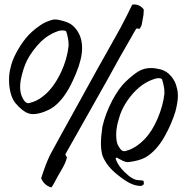

<svg xmlns="http://www.w3.org/2000/svg" viewBox="-20 -810 859 861"><path d="M701.7 -498.5Q728.5 -490.7 747.8 -467.8Q767.1 -444.8 772.9 -416.5Q777.8 -399.9 777.8 -380.4Q777.8 -353.5 766.6 -310.1Q750 -255.4 718.8 -199.2Q681.2 -132.3 631.8 -104Q605.5 -89.4 559.1 -83.5Q556.6 -83 553.7 -83Q547.4 -83 540.3 -85.2Q533.2 -87.4 529.1 -89.6Q524.9 -91.8 516.4 -96.4Q507.8 -101.1 505.4 -102.5Q502.4 -104.5 499.8 -101.3Q497.1 -98.1 499.5 -95.7Q509.8 -66.4 538.1 -39.1Q549.8 -28.3 556.4 -22.5Q563 -16.6 575.2 -9.8Q587.4 -2.9 597.7 -2.4Q618.7 -1.5 624 1Q624 3.4 624.5 8.5Q625 13.7 625.5 16.1Q623 17.6 619.1 20.5Q615.2 23.4 614.7 23.9Q614.3 23.9 613.8 23.9Q586.9 23.9 562.3 11.2Q537.6 -1.5 511.2 -22.9Q457 -64.5 439 -113.8Q432.6 -138.2 432.6 -168Q432.6 -195.3 439 -240.7Q451.7 -298.3 482.9 -358.4Q511.7 -413.1 543 -443.4Q577.6 -476.1 601.8 -490.5Q626 -504.9 657.2 -504.9Q676.8 -504.9 701.7 -498.5ZM572.8 -789.1Q577.6 -790 582.5 -790Q594.7 -790 606 -783.9Q617.2 -777.8 624.5 -767.6Q624.5 -764.2 624.5 -760.7Q624.5 -751.5 623.3 -742.2Q622.1 -732.9 619.1 -718.8Q616.2 -704.6 615.7 -700.7Q614.7 -691.9 605 -680.2Q604 -680.2 599.4 -681.6Q594.7 -683.1 592.3 -682.1Q586.9 -676.3 579.8 -662.8Q572.8 -649.4 571.3 -647.5Q512.7 -546.9 463.4 -455.6Q436.5 -408.7 373 -295.2Q309.6 -181.6 274.4 -120.6Q272.5 -116.7 276.1 -111.1Q279.8 -105.5 280.3 -104.5Q276.9 -90.3 270.8 -76.7Q264.6 -63 253.2 -43.7Q241.7 -24.4 238.3 -18.1Q235.4 -12.7 230 -2.4Q224.6 7.8 220 16.1Q215.3 24.4 210 30.8Q177.2 20.5 164.6 -10.7Q185.1 -75.2 204.1 -114.3Q239.7 -180.7 310.5 -307.9Q381.3 -435.1 414.6 -496.6Q432.6 -527.3 467.3 -590.3Q502 -653.3 520 -684.6Q551.3 -743.2 572.8 -789.1ZM214.8 -721.2Q220.7 -722.7 227.5 -722.7Q238.8 -722.7 252.4 -718.8Q277.8 -712.9 293.5 -704.1Q309.1 -695.3 323.2 -676.8Q348.1 -643.1 348.1 -595.2Q348.1 -582 346.2 -567.9Q339.4 -517.1 306.2 -447.3Q268.6 -366.2 220.2 -330.6Q203.6 -318.4 176.8 -308.3Q149.9 -298.3 127.9 -298.3Q116.2 -298.3 107.4 -301.8Q81.1 -310.1 48.8 -348.1Q34.7 -365.7 27.6 -393.3Q20.5 -420.9 20.5 -451.2Q20.5 -481 26.9 -504.4Q33.2 -536.1 52.5 -572.5Q71.8 -608.9 96.2 -639.2Q120.6 -669.4 161.6 -697.3Q183.1 -712.4 214.8 -721.2ZM246.6 -672.4Q202.1 -659.2 164.6 -624.5Q123.5 -582.5 101.6 -540Q83 -502 73.2 -452.1Q70.3 -435.5 70.3 -420.4Q70.3 -398.4 76.7 -380.9Q81.1 -368.7 89.1 -357.9Q97.2 -347.2 107.4 -347.2Q108.9 -347.2 110.8 -347.7Q146 -356 172.4 -377.9Q217.8 -411.6 253.4 -485.4Q281.2 -544.9 287.6 -604Q287.6 -607.9 287.6 -611.3Q287.6 -635.7 276.9 -669.4Q269.5 -675.8 246.6 -672.4ZM660.2 -451.7Q629.4 -439.5 603 -417Q576.2 -394.5 553.2 -361.6Q530.3 -328.6 519 -296.9Q517.6 -292.5 513.9 -280.3Q510.3 -268.1 508.8 -262.2Q507.3 -256.3 505.1 -246.3Q502.9 -236.3 502 -226.6Q501 -216.8 501 -206.5Q501 -170.4 511.2 -154.8Q511.7 -153.8 514.4 -149.9Q517.1 -146 518.1 -144.5Q519 -143.1 521.5 -139.9Q523.9 -136.7 525.9 -135.5Q527.8 -134.3 530.8 -133.1Q533.7 -131.8 536.6 -131.8Q538.6 -131.8 540.5 -132.3Q585.9 -142.1 628.9 -186.5Q663.1 -222.2 687.3 -279.5Q711.4 -336.9 717.3 -389.2Q717.3 -393.1 717.3 -396.5Q717.3 -420.9 706.5 -454.6Q701.2 -459.5 691.4 -459.5Q679.7 -459.5 660.2 -451.7Z"/></svg>

Font: Avessa
Style: Medium
Weight: 500
Designer: Arman Khorramak
Foundry: Arman Khorramak
Version: Version 1.000; ttfautohint (v1.8.1)